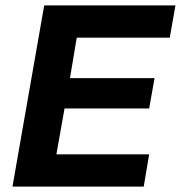

<svg xmlns="http://www.w3.org/2000/svg" viewBox="-20 -688 667 708"><path d="M26 0 143 -668H627L606 -549H263L238 -400H550L530 -288H218L188 -119H530L510 0Z"/></svg>

Font: Celebes
Style: Bold Italic
Weight: 700
Italic angle: -10°
Designer: Anugrah Pasau
Foundry: Lafontype
Version: Version 1.000; ttfautohint (v1.8.4)